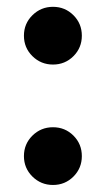

<svg xmlns="http://www.w3.org/2000/svg" viewBox="-20 -523 304 552"><path d="M132.3 8.8Q97.7 8.8 73.2 -15.4Q48.8 -39.6 48.8 -74.2Q48.8 -108.9 73.2 -133.1Q97.7 -157.2 132.3 -157.2Q167 -157.2 191.2 -133.1Q215.3 -108.9 215.3 -74.2Q215.3 -39.6 191.2 -15.4Q167 8.8 132.3 8.8ZM132.3 -337.4Q97.7 -337.4 73.2 -361.6Q48.8 -385.7 48.8 -420.4Q48.8 -455.1 73.2 -479.2Q97.7 -503.4 132.3 -503.4Q167 -503.4 191.2 -479.2Q215.3 -455.1 215.3 -420.4Q215.3 -385.7 191.2 -361.6Q167 -337.4 132.3 -337.4Z"/></svg>

Font: Inter 28pt
Style: Bold
Weight: 700
Designer: Rasmus Andersson
Foundry: rsms
Version: Version 4.001;git-66647c0bb